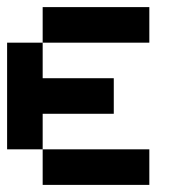

<svg xmlns="http://www.w3.org/2000/svg" viewBox="-20 -620 540 540"><path d="M0 -200V-500H100V-400H300V-300H100V-200ZM100 -200H400V-100H100ZM100 -500V-600H400V-500Z"/></svg>

Font: GalmuriMono9 Regular
Style: Regular
Weight: 400
Designer: Lee Minseo (quiple)
Version: Version 2.399;hotconv 1.1.1;makeotfexe 2.6.0 DEVELOPMENT